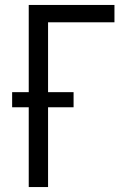

<svg xmlns="http://www.w3.org/2000/svg" viewBox="-20 -755 540 775"><path d="M96 0V-322H29V-383H96V-735H442V-665H174V-383H277V-322H174V0Z"/></svg>

Font: HulyMono
Style: Regular
Weight: 400
Monospace: yes
Designer: Belleve Invis
Foundry: Belleve Invis
Version: Version 33.2.5; ttfautohint (v1.8.4)